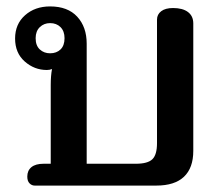

<svg xmlns="http://www.w3.org/2000/svg" viewBox="-20 -578 697 598"><path d="M65 -28Q65 -47 78 -57.5Q91 -68 116 -68H138V-313Q138 -342 142 -363Q135 -360 126 -360Q87 -360 57 -386.5Q27 -413 27 -458Q27 -503 58 -530.5Q89 -558 136 -558Q191 -558 220.5 -526Q250 -494 250 -442V-68H403Q440 -68 454.5 -82Q469 -96 469 -132V-517Q469 -533 482 -543Q495 -553 519 -553Q549 -553 565.5 -540.5Q582 -528 582 -505V-108Q582 -55 553 -27.5Q524 0 467 0H88Q79 0 72 -7Q65 -14 65 -28ZM181 -459Q181 -481 168.5 -493.5Q156 -506 136 -506Q117 -506 104 -493.5Q91 -481 91 -459Q91 -436 104 -424Q117 -412 136 -412Q156 -412 168.5 -424Q181 -436 181 -459Z"/></svg>

Font: Maitree Semibold
Style: Regular
Weight: 600
Designer: CadsonDemak Team
Foundry: CadsonDemak
Version: Version 1.000